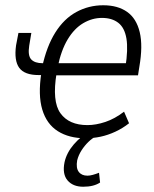

<svg xmlns="http://www.w3.org/2000/svg" viewBox="-20 -517 585 729"><path d="M305 8Q242 8 199.5 -19Q157 -46 140.5 -101Q124 -156 137 -240L145 -232H127Q73 -232 53 -259.5Q33 -287 41 -345L50 -392H99L91 -344Q85 -306 98.5 -291.5Q112 -277 142 -277H159L140 -262Q157 -341 190 -393.5Q223 -446 270 -471.5Q317 -497 372 -497Q427 -497 462.5 -472Q498 -447 510.5 -395Q523 -343 509 -263L504 -231H182L195 -240Q177 -132 209.5 -87Q242 -42 312 -42Q344 -42 380 -54Q416 -66 451 -93L470 -49Q446 -30 418 -17Q390 -4 362 2Q334 8 305 8ZM367 -449Q330 -449 296 -429Q262 -409 237 -367.5Q212 -326 199 -262L191 -277H474L456 -261Q467 -330 460 -371Q453 -412 429 -430.5Q405 -449 367 -449ZM296 192Q257 192 236.5 168Q216 144 225 99Q233 63 260 31.5Q287 0 330 -26L346 0Q331 7 316 21.5Q301 36 289.5 54Q278 72 273 92Q268 121 279 135.5Q290 150 312 150Q321 150 332 147Q343 144 356 139L360 176Q348 184 332 188Q316 192 296 192Z"/></svg>

Font: Nunito Sans 10pt Condensed Light
Style: Italic
Weight: 300
Width: 3
Italic angle: -9°
Designer: Vernon Adams
Foundry: Vernon Adams
Version: Version 3.101;gftools[0.9.27]